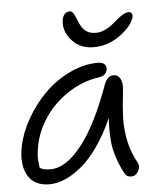

<svg xmlns="http://www.w3.org/2000/svg" viewBox="-53 -744 706 828"><g transform="rotate(-5 300.5 -330.5)"><path d="M370.1 -535.2Q313 -535.2 279.1 -571.3Q245.1 -607.4 245.1 -647.9Q245.1 -671.9 254.2 -685.1Q263.2 -698.2 279.8 -698.2Q286.1 -698.2 291.3 -692.9Q296.4 -687.5 299.3 -681.2Q302.2 -674.8 307.4 -662.1Q312.5 -649.4 315.9 -642.1Q326.2 -620.1 341.8 -608.2Q357.4 -596.2 384.8 -596.2Q420.9 -596.2 460.9 -628.9Q463.9 -631.3 470.2 -636.7Q476.6 -642.1 479.2 -644.3Q481.9 -646.5 487.3 -650.9Q492.7 -655.3 495.6 -657.2Q498.5 -659.2 503.2 -662.4Q507.8 -665.5 511 -667Q514.2 -668.5 518.1 -669.9Q522 -671.4 525.4 -672.1Q528.8 -672.9 532.2 -672.9Q541 -672.9 545.4 -665.8Q549.8 -658.7 546.9 -648.9Q535.6 -610.4 483.4 -572.8Q431.2 -535.2 370.1 -535.2ZM127.9 37.1Q63 37.1 35.2 -10Q7.3 -57.1 22.9 -136.2Q34.7 -194.8 68.6 -254.2Q102.5 -313.5 149.7 -360.6Q196.8 -407.7 258.3 -437.3Q319.8 -466.8 380.9 -466.8Q399.4 -466.8 409.2 -458Q418.9 -449.2 416 -433.1Q411.1 -408.2 379.9 -403.8Q310.1 -394 248.3 -354Q186.5 -314 146.7 -256.6Q106.9 -199.2 94.2 -136.2Q88.4 -106 87.6 -88.1Q86.9 -70.3 91.8 -37.1Q108.4 -26.9 137.2 -26.9Q205.6 -26.9 274.4 -115.2Q343.3 -203.6 402.8 -370.1Q417 -407.2 443.8 -407.2Q463.4 -407.2 472.9 -388.9Q482.4 -370.6 479 -340.8Q470.2 -264.6 469 -217.8Q467.8 -170.9 478 -120.8Q488.3 -70.8 514.2 -23.9Q524.4 -6.8 513.2 13.7Q502 34.2 483.9 34.2Q470.7 34.2 463.6 29.3Q456.5 24.4 451.2 13.2Q424.8 -37.1 413.3 -89.1Q401.9 -141.1 407.2 -225.1Q377 -156.7 340.3 -104.7Q303.7 -52.7 267.1 -22.7Q230.5 7.3 195.6 22.2Q160.6 37.1 127.9 37.1Z"/></g></svg>

Font: Shantell Sans Bouncy
Style: Italic
Weight: 300
Italic angle: -11.31°
Designer: Stephen Nixon, Anya Danilova, Shantell Martin
Foundry: Arrow Type
Version: Version 1.006;[9816181b4]